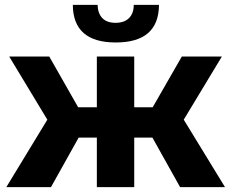

<svg xmlns="http://www.w3.org/2000/svg" viewBox="-20 -771 953 791"><path d="M608 -204H533V0H379V-204H304L190 0H6L175 -278L18 -538H183L302 -329H379V-538H533V-329H609L729 -538H894L737 -278L907 0H722ZM280 -751H382Q383 -716 401.5 -696.5Q420 -677 456 -677Q492 -677 511.5 -696.5Q531 -716 531 -751H635Q634 -596 457 -596Q281 -596 280 -751Z"/></svg>

Font: CMG Sans
Style: Bold
Weight: 700
Designer: Julieta Ulanovsky
Foundry: Julieta Ulanovsky
Version: Version 7.200